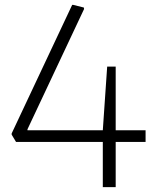

<svg xmlns="http://www.w3.org/2000/svg" viewBox="-20 -770 652 790"><path d="M28 -216V-221L277 -750H281L325 -739L326 -733L93 -238V-234H403L421 -496H456V-234H579V-186H456V0H403V-186H46Z"/></svg>

Font: Encode Sans Wide
Style: ExtraLight
Weight: 200
Designer: Pablo Impallari, Andres Torresi
Foundry: Pablo Impallari, Andres Torresi
Version: Version 1.000; ttfautohint (v1.00) -l 8 -r 50 -G 200 -x 14 -